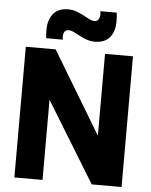

<svg xmlns="http://www.w3.org/2000/svg" viewBox="-61 -975 806 1026"><g transform="rotate(5 342.5 -462.0)"><path d="M55 0V-701H215L480 -261V-700H630V1H470L206 -430V0ZM160 -756Q158 -768 157.5 -780Q157 -792 157 -802Q157 -854 183.5 -887Q210 -920 264 -920Q287 -920 307.5 -912.5Q328 -905 346.5 -895.5Q365 -886 380 -878Q395 -870 408 -870Q418 -870 424 -874.5Q430 -879 433.5 -888Q437 -897 437 -909Q437 -912 436.5 -917Q436 -922 435 -925H523Q525 -913 525.5 -901Q526 -889 526 -878Q526 -824 499.5 -792Q473 -760 419 -760Q396 -760 375.5 -767.5Q355 -775 337 -784.5Q319 -794 304 -801.5Q289 -809 275 -809Q262 -809 254.5 -799.5Q247 -790 247 -772Q247 -769 247.5 -764.5Q248 -760 249 -756Z"/></g></svg>

Font: Georama ExtraCondensed Thin
Style: Bold
Weight: 700
Version: Version 1.001